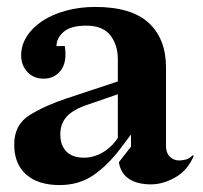

<svg xmlns="http://www.w3.org/2000/svg" viewBox="-20 -523 586 554"><path d="M323 -55 358 -100V-135L328 -95Q291 -46 249.5 -17.5Q208 11 152 11Q90 11 55.5 -19.5Q21 -50 21 -106Q21 -163 65 -190.5Q109 -218 172 -239L320 -288V-352Q320 -394 298 -421.5Q276 -449 229 -449Q184 -449 163.5 -431Q143 -413 143 -390H167Q174 -344 155.5 -320Q137 -296 106 -296Q77 -296 59 -315.5Q41 -335 41 -363Q41 -392 57 -417.5Q73 -443 101.5 -462Q130 -481 169.5 -492Q209 -503 255 -503Q359 -503 409 -457Q459 -411 459 -328V-101Q459 -82 470 -71Q481 -60 497 -60Q505 -60 515.5 -62.5Q526 -65 536 -75L539 -73Q521 -31 485.5 -11Q450 9 416 9Q376 9 352 -7Q328 -23 323 -55ZM154 -135Q154 -104 171.5 -86Q189 -68 222 -68Q250 -68 276 -83Q302 -98 320 -125V-251L233 -221Q191 -207 172.5 -186.5Q154 -166 154 -135Z"/></svg>

Font: Redaction
Style: Bold
Weight: 700
Designer: Jeremy Mickel / Forest Young
Foundry: MCKL
Version: Version 2.001; Redaction Bold